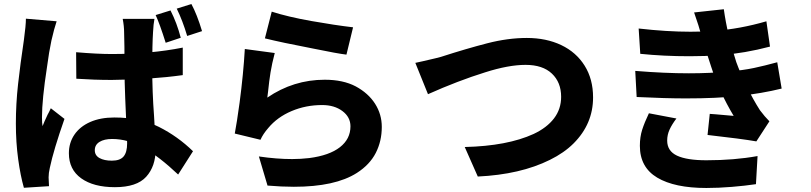

<svg xmlns="http://www.w3.org/2000/svg" viewBox="-20 -869 4040 956"><path d="M536 -600Q730 -600 890 -632V-495Q733 -473 536 -471Q449 -471 360 -477L359 -609Q465 -600 536 -600ZM742 -709Q738 -647 738 -533Q738 -411 747 -292L749 -257Q755 -157 755 -126Q755 -41 708 11Q661 63 552 63Q446 63 384.5 19Q323 -25 323 -106Q323 -158 350.5 -198.5Q378 -239 429 -261.5Q480 -284 549 -284Q678 -284 771.5 -237Q865 -190 941 -116L867 0Q774 -88 696 -132.5Q618 -177 538 -177Q499 -177 475.5 -162.5Q452 -148 452 -121Q452 -95 475.5 -82Q499 -69 537 -69Q578 -69 595.5 -90Q613 -111 613 -155Q613 -189 608 -274Q607 -296 603.5 -378.5Q600 -461 600 -533Q600 -651 598 -707Q598 -738 591 -775H749Q744 -749 742 -709ZM236 -667Q224 -611 214 -535Q189 -373 189 -285Q189 -253 192 -241Q199 -260 217 -298Q223 -308 233 -330L301 -277Q247 -123 228 -33Q222 -7 222 14L224 58L99 66Q82 7 70.5 -76.5Q59 -160 59 -254Q59 -352 70 -450.5Q81 -549 99 -670Q109 -743 109 -776L262 -763Q250 -728 236 -667ZM880 -681 805 -656Q775 -751 755 -794L829 -817Q861 -754 880 -681ZM986 -714 912 -690Q889 -767 860 -826L933 -849Q961 -797 986 -714Z M1738 -733 1705 -597Q1662 -602 1540 -627Q1379 -658 1299 -678L1333 -811Q1414 -785 1529.5 -764.5Q1645 -744 1738 -733ZM1315 -415 1311 -383Q1441 -472 1597 -472Q1688 -472 1751 -439Q1814 -405 1847.5 -352.5Q1881 -300 1881 -237Q1881 -166 1851 -107.5Q1821 -49 1757 -8Q1649 61 1443 61Q1383 61 1312 55L1269 -90Q1357 -77 1435 -77Q1477 -77 1520 -82Q1620 -95 1672.5 -136Q1725 -177 1725 -240Q1725 -286 1685 -316Q1645 -346 1584 -346Q1503 -346 1432 -316Q1361 -286 1316 -232Q1289 -201 1277 -173L1149 -204Q1159 -256 1173 -358Q1192 -502 1199 -625L1348 -605Q1334 -552 1327 -508.5Q1320 -465 1315 -415Z M2149 -579 2176 -586Q2303 -627 2406 -653.5Q2509 -680 2603 -680Q2700 -680 2774.5 -644.5Q2849 -609 2891 -542Q2933 -475 2933 -384Q2933 -252 2836 -155Q2789 -108 2718 -73Q2571 0 2359 10L2294 -137Q2506 -142 2637 -202Q2703 -233 2738.5 -279.5Q2774 -326 2774 -387Q2774 -459 2728 -502.5Q2682 -546 2597 -546Q2512 -546 2396 -509Q2261 -467 2111 -400L2048 -556Q2069 -560 2149 -579Z M3418 -711Q3486 -711 3535 -715Q3666 -725 3796 -763L3814 -637Q3690 -604 3563 -594Q3490 -589 3413 -589Q3285 -589 3168 -601L3160 -727Q3301 -711 3418 -711ZM3410 -504Q3518 -504 3606 -513Q3680 -519 3734 -530.5Q3788 -542 3850 -559L3872 -428Q3775 -404 3657 -391Q3551 -379 3395 -379Q3295 -379 3150 -386L3143 -516Q3290 -504 3410 -504ZM3436 -807 3584 -823Q3602 -694 3646 -560Q3666 -505 3698 -439Q3730 -373 3764 -320Q3788 -288 3811 -265L3746 -165Q3672 -178 3503 -197L3514 -302L3542 -300L3633 -292Q3561 -412 3521 -537Q3502 -593 3474 -687Q3460 -739 3436 -807ZM3302 -169Q3302 -117 3351 -94Q3400 -71 3497 -71Q3636 -71 3752 -92L3744 48Q3691 56 3624 61.5Q3557 67 3497 67Q3339 67 3252.5 15.5Q3166 -36 3166 -143Q3166 -187 3177.5 -223Q3189 -259 3211 -305L3348 -279Q3326 -250 3314 -224Q3302 -198 3302 -169Z"/></svg>

Font: Merged Yaku Han JP ExtraBold
Style: Regular
Weight: 800
Designer: Ryoko NISHIZUKA 西塚涼子 (kana, bopomofo & ideographs); Paul D. Hunt (Latin, Greek & Cyrillic); Sandoll Communications 산돌커뮤니
Foundry: Adobe
Version: Version 2.004